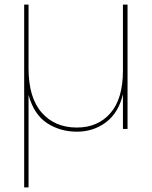

<svg xmlns="http://www.w3.org/2000/svg" viewBox="-20 -560 659 834"><path d="M534 -540V0H514V-151Q495 -70 440.5 -29Q386 12 314 12Q241 12 184 -25.5Q127 -63 104 -148V254H85V-540H104V-263Q104 -136 161 -71Q218 -6 314 -6Q405 -6 459.5 -68.5Q514 -131 514 -253V-540Z"/></svg>

Font: SVN-Poppins Thin
Style: Regular
Weight: 100
Designer: Ninad Kale (Devanagari), Jonny Pinhorn (Latin)
Foundry: Indian Type Foundry
Version: Version 3.002 2017